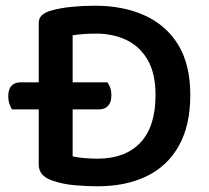

<svg xmlns="http://www.w3.org/2000/svg" viewBox="-20 -641 735 674"><path d="M174 -352V-257H327Q348 -257 359.5 -269.5Q371 -282 371 -307Q371 -322 366.5 -334Q362 -346 357 -352ZM217 -257V-352H52Q32 -352 20.5 -340Q9 -328 9 -303Q9 -288 13 -276.5Q17 -265 22 -257ZM526 -307Q526 -197 473 -140.5Q420 -84 322 -84Q300 -84 276.5 -86Q253 -88 235 -92V-517Q253 -520 273 -521.5Q293 -523 317 -523Q377 -523 424 -500.5Q471 -478 498.5 -430.5Q526 -383 526 -307ZM648 -308Q648 -414 606 -483Q564 -552 488.5 -586.5Q413 -621 313 -621Q274 -621 231.5 -617Q189 -613 153 -602Q136 -596 126 -586.5Q116 -577 116 -559V-63Q116 -23 164 -7Q201 6 245.5 9.5Q290 13 322 13Q421 13 494 -22Q567 -57 607.5 -128.5Q648 -200 648 -308Z"/></svg>

Font: BalooTamma2SemiBold
Style: Regular
Weight: 600
Designer: Divya Kowshik, Shuchita Grover and Ek Type
Foundry: Ek Type
Version: Version 1.700